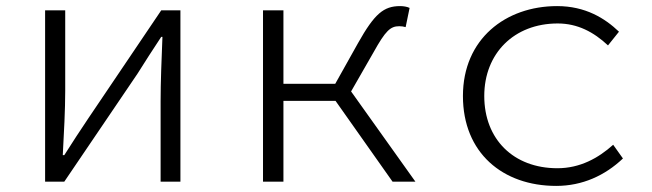

<svg xmlns="http://www.w3.org/2000/svg" viewBox="-20 -596 2140 630"><path d="M128 -562V0H191L431 -354C452 -388 486 -440 509 -475H513C510 -401 507 -325 507 -264V0H572V-562H509L270 -208C247 -174 213 -122 191 -87H186C190 -161 194 -237 194 -298V-562Z M1132 -296 1206 -425C1245 -495 1261 -510 1290 -510C1299 -510 1303 -509 1311 -507L1324 -570C1316 -574 1304 -576 1293 -576C1239 -576 1209 -551 1155 -455L1080 -321H910V-562H843V0H910V-265H1081L1268 0H1343Z M1499 -281C1499 -94 1630 14 1805 14C1891 14 1965 -20 2024 -76L1992 -121C1943 -77 1883 -44 1809 -44C1665 -44 1569 -139 1569 -281C1569 -421 1667 -519 1810 -519C1875 -519 1928 -491 1975 -447L2011 -492C1965 -536 1901 -576 1808 -576C1639 -576 1499 -468 1499 -281Z"/></svg>

Font: Kawkab Mono Light
Style: Regular
Weight: 300
Monospace: yes
Designer: Abdullah Arif
Foundry: Abdullah Arif
Version: Version 1.000;PS 000.500;hotconv 1.0.88;makeotf.lib2.5.64775